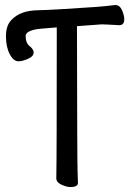

<svg xmlns="http://www.w3.org/2000/svg" viewBox="-20 -734 540 771"><path d="M263.2 17.1Q247.1 17.1 226.6 7.6Q206.1 -2 206.1 -18.1Q208 -106.9 208 -624Q172.9 -621.1 144 -618.7Q115.2 -616.2 99.1 -608.6Q83 -601.1 83 -589.8Q83 -561 99.1 -548.6Q115.2 -536.1 115.2 -522.9Q115.2 -507.8 92.5 -497.8Q69.8 -487.8 54.2 -487.8Q34.2 -487.8 19 -516.8Q3.9 -545.9 3.9 -587.9Q3.9 -630.9 24.9 -652.8Q60.1 -691.9 132.8 -692.9Q188 -693.8 365.2 -706.1Q402.8 -709 442.9 -713.9Q460.9 -713.9 470 -692.9Q479 -671.9 479 -657.2Q479 -632.8 459 -632.8Q402.8 -636.2 388.2 -636.2L289.1 -628.9Q290 -74.2 291.5 -45.7Q293 -17.1 293 0Q293 17.1 263.2 17.1Z"/></svg>

Font: LXGW WenKai Mono GB Screen
Style: Regular
Weight: 400
Monospace: yes
Designer: LXGW / Fontworks Inc.
Foundry: LXGW / Fontworks Inc.
Version: Version 1.510;January 18,2025